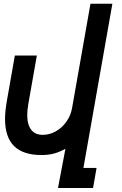

<svg xmlns="http://www.w3.org/2000/svg" viewBox="-20 -794 640 1008"><path d="M198 20Q102 20 54.2 -26.8Q6.5 -73.5 6.5 -169.5Q6.5 -209.5 16 -264L58 -502.5H173.5L129 -250Q123 -217 123 -190Q123 -139.5 143.8 -112.8Q164.5 -86 204.5 -86Q239.5 -86 272.5 -104.2Q305.5 -122.5 328.5 -155Q351.5 -187.5 358.5 -227.5L455 -774.5H570L418 87.5H487L468.5 193H284.5L323.5 -13Q292 4.5 263 12.2Q234 20 198 20Z"/></svg>

Font: JuliaMono SemiBold
Style: Italic
Weight: 600
Italic angle: -9°
Monospace: yes
Designer: cormullion
Foundry: corm
Version: Version 0.056; ttfautohint (v1.8.4)